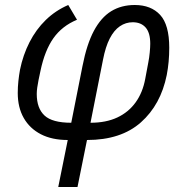

<svg xmlns="http://www.w3.org/2000/svg" viewBox="-20 -548 748 768"><path d="M213 200 251 12Q188 12 143.5 -11Q99 -34 75 -76Q51 -118 51 -176Q51 -200 53.5 -223.5Q56 -247 60 -269Q72 -328 98 -379Q124 -430 163 -468Q202 -506 253 -528L288 -469Q228 -444 193.5 -395Q159 -346 142 -265L134 -227Q131 -212 129 -198Q127 -184 127 -172Q127 -115 158 -86Q189 -57 265 -57L310 -284Q327 -371 355.5 -424.5Q384 -478 424.5 -503Q465 -528 519 -528Q584 -528 620.5 -488.5Q657 -449 657 -357Q657 -328 654.5 -301Q652 -274 647 -248Q623 -129 543.5 -58.5Q464 12 328 12L290 200ZM392 -309 342 -57Q404 -57 449 -78Q494 -99 522.5 -138.5Q551 -178 561 -233L573 -297Q577 -317 579 -338.5Q581 -360 581 -373Q581 -417 562.5 -438Q544 -459 511 -459Q483 -459 459.5 -443Q436 -427 419 -394Q402 -361 392 -309Z"/></svg>

Font: IBM Plex Sans
Style: Italic
Weight: 400
Italic angle: -11.31°
Designer: Mike Abbink, Paul van der Laan, Pieter van Rosmalen
Foundry: Bold Monday
Version: Version 3.201